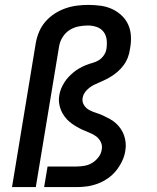

<svg xmlns="http://www.w3.org/2000/svg" viewBox="-20 -763 640 783"><path d="M29 0 126 -588Q130 -611 139.5 -633.5Q149 -656 165.5 -675Q182 -694 203 -707.5Q224 -721 247 -729Q270 -737 293.5 -740Q317 -743 340 -743Q366 -743 391 -739.5Q416 -736 437.5 -726Q459 -716 476.5 -699.5Q494 -683 503.5 -661Q513 -639 514 -613.5Q515 -588 510 -563Q508 -546 501.5 -529Q495 -512 484 -497Q473 -482 459 -470Q445 -458 429 -448.5Q413 -439 396.5 -432Q380 -425 363.5 -417Q347 -409 333.5 -395Q320 -381 317 -364Q314 -348 322.5 -334.5Q331 -321 344.5 -314Q358 -307 372.5 -302.5Q387 -298 401 -291.5Q415 -285 428.5 -277.5Q442 -270 453 -260Q464 -250 472.5 -237.5Q481 -225 486 -210.5Q491 -196 492.5 -180Q494 -164 491 -148Q488 -127 478 -106Q468 -85 453.5 -67Q439 -49 419.5 -35.5Q400 -22 378.5 -14Q357 -6 335.5 -3Q314 0 292 0H160L174 -84H292Q308 -84 325 -87Q342 -90 356.5 -99Q371 -108 382 -122.5Q393 -137 395 -154Q398 -170 391 -184Q384 -198 372 -207Q360 -216 345.5 -221.5Q331 -227 317 -233.5Q303 -240 289.5 -248Q276 -256 264.5 -265.5Q253 -275 244 -287Q235 -299 229 -313Q223 -327 221 -343Q219 -359 222 -375Q224 -389 229.5 -402Q235 -415 242.5 -427Q250 -439 260 -449.5Q270 -460 281 -469Q292 -478 304.5 -485Q317 -492 330.5 -497.5Q344 -503 357.5 -506.5Q371 -510 383 -517.5Q395 -525 403.5 -537.5Q412 -550 414 -563Q417 -582 415 -600.5Q413 -619 402.5 -633Q392 -647 374.5 -653Q357 -659 338 -659Q319 -659 299.5 -655Q280 -651 263 -640Q246 -629 235 -611Q224 -593 221 -574L126 0Z"/></svg>

Font: Iosevka SS04 Md Ex Obl
Style: Regular
Weight: 500
Width: 7
Italic angle: -9°
Monospace: yes
Designer: Belleve Invis
Foundry: Belleve Invis
Version: Version 19.0.0; ttfautohint (v1.8.4)